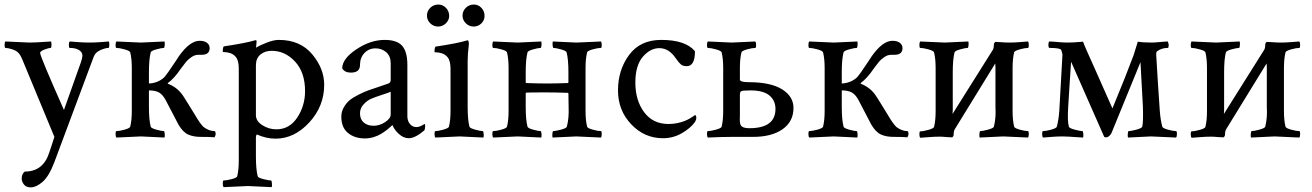

<svg xmlns="http://www.w3.org/2000/svg" viewBox="-23 -601 5762 843"><path d="M85.9 152.3Q167 152.3 193.4 68.4Q198.2 53.7 205.1 33.2Q211.9 12.7 215.8 0L76.2 -336.9Q66.4 -361.3 56.6 -370.1Q47.9 -378.9 29.8 -384.8Q11.7 -390.6 1 -390.6Q-2.9 -390.6 -2.9 -403.3Q-2.9 -415 1 -418.9Q101.6 -414.1 106.4 -414.1Q123 -414.1 137.2 -415Q151.4 -416 169.4 -417Q187.5 -418 201.2 -418.9Q203.1 -413.1 203.1 -404.3Q203.1 -390.6 199.2 -390.6Q191.4 -390.6 173.3 -383.8Q155.3 -377 153.3 -370.1V-368.2Q153.3 -353.5 257.8 -118.2L332 -327.1Q338.9 -347.7 338.9 -356.4Q338.9 -372.1 323.7 -381.3Q308.6 -390.6 283.2 -390.6Q279.3 -390.6 279.3 -403.3Q279.3 -415 283.2 -418.9Q295.9 -418 321.8 -416Q347.7 -414.1 370.1 -414.1Q391.6 -414.1 417 -416Q442.4 -418 455.1 -418.9Q457 -413.1 457 -404.3Q457 -390.6 453.1 -390.6Q440.4 -390.6 418.5 -381.3Q396.5 -372.1 388.7 -352.5L214.8 113.3Q191.4 173.8 163.6 197.8Q135.7 221.7 112.3 221.7Q91.8 221.7 82 209Q72.3 196.3 72.3 183.6Q72.3 162.1 85.9 152.3Z M555.7 -113.3V-302.7Q555.7 -342.8 548.8 -371.1Q546.9 -377.9 523.9 -384.3Q501 -390.6 488.3 -390.6Q484.4 -390.6 484.4 -402.8Q484.4 -415 488.3 -418.9Q588.9 -414.1 595.7 -414.1Q601.6 -414.1 699.2 -418.9Q701.2 -414.1 700.2 -402.3Q699.2 -390.6 696.3 -390.6Q686.5 -390.6 663.6 -384.3Q640.6 -377.9 638.7 -371.1Q630.9 -340.8 630.9 -284.2V-234.4Q670.9 -236.3 698.2 -261.7Q711.9 -277.3 748 -332L762.7 -354.5Q810.5 -421.9 853.5 -421.9Q874 -421.9 885.7 -413.1Q897.5 -404.3 897.5 -389.6Q897.5 -360.4 862.3 -360.4H847.7Q832 -360.4 817.4 -350.1Q802.7 -339.8 794.9 -330.6Q787.1 -321.3 770.5 -298.8Q742.2 -256.8 713.9 -236.3V-233.4Q752.9 -218.8 777.3 -185.5Q781.2 -180.7 804.7 -142.6L833 -96.7Q854.5 -59.6 870.1 -43.9Q894.5 -25.4 918.9 -25.4Q923.8 -25.4 923.8 -10.7Q923.8 -7.8 918.9 2Q917 2 912.6 1.5Q908.2 1 905.3 1Q891.6 0 858.4 0Q826.2 0 803.2 -10.3Q780.3 -20.5 760.7 -53.7L704.1 -162.1Q691.4 -185.5 675.3 -194.8Q659.2 -204.1 630.9 -204.1V-131.8Q630.9 -75.2 638.7 -44.9Q640.6 -38.1 663.6 -31.7Q686.5 -25.4 696.3 -25.4Q699.2 -25.4 700.2 -13.7Q701.2 -2 699.2 2.9Q601.6 -2 595.7 -2Q588.9 -2 488.3 2.9Q484.4 -1 484.4 -13.2Q484.4 -25.4 488.3 -25.4Q501 -25.4 523.9 -31.7Q546.9 -38.1 548.8 -44.9Q555.7 -73.2 555.7 -113.3Z M1201.2 -425.8Q1294.9 -425.8 1347.7 -362.8Q1400.4 -299.8 1400.4 -228.5Q1400.4 -134.8 1335 -63.5Q1269.5 7.8 1186.5 7.8Q1146.5 7.8 1104.5 -10.7Q1100.6 -5.9 1100.6 2V85.9Q1100.6 141.6 1108.4 172.9Q1110.4 179.7 1133.8 185.5Q1157.2 191.4 1167 191.4Q1169.9 191.4 1170.9 204.1Q1171.9 216.8 1169.9 220.7Q1072.3 215.8 1065.4 215.8Q1059.6 215.8 959 220.7Q955.1 216.8 955.1 204.1Q955.1 191.4 959 191.4Q971.7 191.4 994.1 185.5Q1016.6 179.7 1018.6 172.9Q1025.4 143.6 1025.4 103.5V-298.8Q1025.4 -336.9 1011.7 -351.6Q1002 -363.3 987.8 -367.7Q973.6 -372.1 964.4 -372.1Q955.1 -372.1 955.1 -374Q955.1 -396.5 960.9 -397.5Q1057.6 -412.1 1095.7 -423.8Q1096.7 -423.8 1098.6 -424.3Q1100.6 -424.8 1100.6 -424.8Q1103.5 -424.8 1103.5 -418.9Q1103.5 -413.1 1102.5 -405.3Q1101.6 -397.5 1101.6 -396.5V-391.6Q1116.2 -401.4 1147.5 -413.6Q1178.7 -425.8 1201.2 -425.8ZM1169.9 -377.9Q1139.6 -377.9 1120.1 -361.3Q1100.6 -344.7 1100.6 -314.5V-95.7Q1100.6 -69.3 1128.9 -51.3Q1157.2 -33.2 1190.4 -33.2Q1248 -33.2 1282.2 -85Q1316.4 -136.7 1316.4 -201.2Q1316.4 -283.2 1272.5 -330.6Q1228.5 -377.9 1169.9 -377.9Z M1692.4 -97.7V-198.2Q1684.6 -194.3 1654.3 -184.6Q1624 -174.8 1606.9 -167.5Q1589.8 -160.2 1573.7 -143.1Q1557.6 -126 1557.6 -103.5Q1557.6 -77.1 1574.2 -63Q1590.8 -48.8 1617.2 -48.8Q1643.6 -48.8 1668 -64.9Q1692.4 -81.1 1692.4 -97.7ZM1666 -425.8Q1719.7 -425.8 1742.7 -399.9Q1765.6 -374 1765.6 -315.4V-90.8Q1765.6 -70.3 1776.9 -56.6Q1788.1 -43 1805.7 -43Q1820.3 -43 1840.8 -56.6Q1843.8 -56.6 1843.8 -48.8Q1843.8 -35.2 1839.8 -28.3Q1799.8 5.9 1771.5 5.9Q1749 5.9 1728.5 -12.7Q1708 -31.2 1700.2 -51.8Q1699.2 -51.8 1692.9 -45.4Q1686.5 -39.1 1675.8 -30.8Q1665 -22.5 1650.9 -13.7Q1636.7 -4.9 1617.7 1Q1598.6 6.8 1579.1 6.8Q1534.2 6.8 1504.9 -17.1Q1475.6 -41 1475.6 -88.9Q1475.6 -110.4 1486.3 -129.4Q1497.1 -148.4 1511.7 -160.6Q1526.4 -172.9 1551.8 -185.5Q1577.1 -198.2 1595.2 -204.6Q1613.3 -210.9 1642.6 -220.7Q1671.9 -230.5 1682.6 -234.4Q1692.4 -238.3 1692.4 -250V-323.2Q1692.4 -354.5 1672.9 -371.6Q1653.3 -388.7 1626 -388.7Q1596.7 -388.7 1577.1 -368.2Q1557.6 -347.7 1557.6 -315.4Q1557.6 -282.2 1517.6 -282.2Q1490.2 -282.2 1479.5 -300.8Q1479.5 -342.8 1541.5 -384.3Q1603.5 -425.8 1666 -425.8Z M2030.3 -131.8Q2030.3 -75.2 2038.1 -44.9Q2040 -38.1 2063.5 -31.7Q2086.9 -25.4 2096.7 -25.4Q2099.6 -25.4 2100.6 -13.7Q2101.6 -2 2099.6 2.9Q2002 -2 1995.1 -2Q1988.3 -2 1888.7 2.9Q1884.8 -1 1884.8 -13.2Q1884.8 -25.4 1888.7 -25.4Q1900.4 -25.4 1923.3 -31.7Q1946.3 -38.1 1948.2 -44.9Q1955.1 -73.2 1955.1 -113.3V-297.9Q1955.1 -335.9 1941.4 -350.6Q1931.6 -362.3 1917.5 -366.7Q1903.3 -371.1 1894 -371.1Q1884.8 -371.1 1884.8 -373Q1884.8 -395.5 1890.6 -396.5Q1987.3 -411.1 2025.4 -422.9L2027.3 -423.8Q2029.3 -423.8 2030.3 -423.8Q2034.2 -423.8 2035.2 -415Q2036.1 -406.2 2035.2 -402.3Q2030.3 -364.3 2030.3 -333ZM2057.6 -581.1Q2077.1 -581.1 2090.8 -566.4Q2104.5 -551.8 2104.5 -531.2Q2104.5 -511.7 2090.3 -498Q2076.2 -484.4 2056.6 -484.4Q2037.1 -484.4 2022.5 -498.5Q2007.8 -512.7 2007.8 -532.2Q2007.8 -552.7 2022.5 -566.9Q2037.1 -581.1 2057.6 -581.1ZM1901.4 -581.1Q1920.9 -581.1 1935.1 -566.4Q1949.2 -551.8 1949.2 -531.2Q1949.2 -512.7 1934.6 -498.5Q1919.9 -484.4 1900.4 -484.4Q1880.9 -484.4 1866.2 -498.5Q1851.6 -512.7 1851.6 -532.2Q1851.6 -552.7 1866.2 -566.9Q1880.9 -581.1 1901.4 -581.1Z M2285.2 -190.4V-131.8Q2285.2 -75.2 2293 -44.9Q2294.9 -38.1 2317.9 -31.7Q2340.8 -25.4 2350.6 -25.4Q2353.5 -25.4 2354.5 -13.7Q2355.5 -2 2353.5 2.9Q2255.9 -2 2250 -2Q2243.2 -2 2142.6 2.9Q2138.7 -1 2138.7 -13.2Q2138.7 -25.4 2142.6 -25.4Q2155.3 -25.4 2178.2 -31.7Q2201.2 -38.1 2203.1 -44.9Q2210 -73.2 2210 -113.3V-302.7Q2210 -342.8 2203.1 -371.1Q2201.2 -377.9 2178.2 -384.3Q2155.3 -390.6 2142.6 -390.6Q2138.7 -390.6 2138.7 -402.8Q2138.7 -415 2142.6 -418.9Q2243.2 -414.1 2250 -414.1Q2255.9 -414.1 2353.5 -418.9Q2355.5 -414.1 2354.5 -402.3Q2353.5 -390.6 2350.6 -390.6Q2340.8 -390.6 2317.9 -384.3Q2294.9 -377.9 2293 -371.1Q2285.2 -340.8 2285.2 -284.2V-240.2Q2285.2 -236.3 2288.1 -236.3Q2344.7 -234.4 2378.9 -234.4Q2413.1 -234.4 2469.7 -236.3Q2472.7 -236.3 2472.7 -240.2V-284.2Q2472.7 -340.8 2464.8 -371.1Q2462.9 -377.9 2439.9 -384.3Q2417 -390.6 2407.2 -390.6Q2404.3 -390.6 2403.3 -402.3Q2402.3 -414.1 2404.3 -418.9Q2502 -414.1 2507.8 -414.1Q2514.6 -414.1 2615.2 -418.9Q2619.1 -415 2619.1 -402.8Q2619.1 -390.6 2615.2 -390.6Q2602.5 -390.6 2579.6 -384.3Q2556.6 -377.9 2554.7 -371.1Q2547.9 -342.8 2547.9 -302.7V-113.3Q2547.9 -73.2 2554.7 -44.9Q2556.6 -38.1 2579.6 -31.7Q2602.5 -25.4 2615.2 -25.4Q2619.1 -25.4 2619.1 -13.2Q2619.1 -1 2615.2 2.9Q2514.6 -2 2506.8 -2Q2501 -2 2403.3 2.9Q2401.4 -2 2402.3 -13.7Q2403.3 -25.4 2406.2 -25.4Q2416 -25.4 2439.9 -31.7Q2463.9 -38.1 2465.8 -44.9Q2475.6 -81.1 2473.6 -131.8L2472.7 -189.5Q2472.7 -193.4 2469.7 -193.4Q2413.1 -195.3 2378.9 -195.3Q2293.9 -195.3 2288.1 -194.3Q2285.2 -194.3 2285.2 -190.4Z M2879.9 -425.8Q2987.3 -425.8 3028.3 -376Q3028.3 -310.5 2992.2 -310.5Q2975.6 -310.5 2966.8 -317.9Q2958 -325.2 2944.3 -344.7Q2914.1 -389.6 2872.1 -389.6Q2832 -389.6 2799.3 -351.6Q2766.6 -313.5 2766.6 -238.3Q2766.6 -160.2 2805.2 -108.4Q2843.8 -56.6 2912.1 -56.6Q2932.6 -56.6 2951.2 -60.5Q2969.7 -64.5 2982.9 -69.8Q2996.1 -75.2 3005.4 -80.6Q3014.6 -85.9 3021.5 -90.8L3028.3 -95.7Q3034.2 -95.7 3034.2 -83Q3034.2 -75.2 3028.3 -65.4Q3008.8 -38.1 2970.7 -16.1Q2932.6 5.9 2887.7 5.9Q2806.6 5.9 2748.5 -55.2Q2690.4 -116.2 2690.4 -204.1Q2690.4 -293.9 2739.3 -359.9Q2788.1 -425.8 2879.9 -425.8Z M3271.5 -204.1Q3237.3 -204.1 3230.5 -200.2Q3225.6 -197.3 3225.6 -182.6V-91.8Q3222.7 -52.7 3234.4 -45.9Q3243.2 -38.1 3267.6 -38.1Q3381.8 -38.1 3381.8 -123Q3381.8 -159.2 3355.5 -181.6Q3329.1 -204.1 3271.5 -204.1ZM3189.5 -414.1Q3192.4 -414.1 3293 -418.9Q3296.9 -415 3296.9 -402.8Q3296.9 -390.6 3293 -390.6Q3280.3 -390.6 3257.3 -384.3Q3234.4 -377.9 3232.4 -371.1Q3225.6 -342.8 3225.6 -302.7V-252Q3225.6 -240.2 3263.7 -240.2Q3360.4 -240.2 3410.6 -209Q3460.9 -177.7 3460.9 -127Q3460.9 -67.4 3413.1 -33.7Q3365.2 0 3283.2 0H3190.4Q3145.5 0 3085 2.9Q3081.1 -1 3081.1 -13.2Q3081.1 -25.4 3085 -25.4Q3097.7 -25.4 3120.6 -31.7Q3143.6 -38.1 3145.5 -44.9Q3152.3 -73.2 3152.3 -113.3V-302.7Q3152.3 -342.8 3145.5 -371.1Q3143.6 -377.9 3120.6 -384.3Q3097.7 -390.6 3085 -390.6Q3081.1 -390.6 3081.1 -402.8Q3081.1 -415 3085 -418.9Q3184.6 -414.1 3189.5 -414.1Z M3597.7 -113.3V-302.7Q3597.7 -342.8 3590.8 -371.1Q3588.9 -377.9 3565.9 -384.3Q3543 -390.6 3530.3 -390.6Q3526.4 -390.6 3526.4 -402.8Q3526.4 -415 3530.3 -418.9Q3630.9 -414.1 3637.7 -414.1Q3643.6 -414.1 3741.2 -418.9Q3743.2 -414.1 3742.2 -402.3Q3741.2 -390.6 3738.3 -390.6Q3728.5 -390.6 3705.6 -384.3Q3682.6 -377.9 3680.7 -371.1Q3672.9 -340.8 3672.9 -284.2V-234.4Q3712.9 -236.3 3740.2 -261.7Q3753.9 -277.3 3790 -332L3804.7 -354.5Q3852.5 -421.9 3895.5 -421.9Q3916 -421.9 3927.7 -413.1Q3939.5 -404.3 3939.5 -389.6Q3939.5 -360.4 3904.3 -360.4H3889.6Q3874 -360.4 3859.4 -350.1Q3844.7 -339.8 3836.9 -330.6Q3829.1 -321.3 3812.5 -298.8Q3784.2 -256.8 3755.9 -236.3V-233.4Q3794.9 -218.8 3819.3 -185.5Q3823.2 -180.7 3846.7 -142.6L3875 -96.7Q3896.5 -59.6 3912.1 -43.9Q3936.5 -25.4 3960.9 -25.4Q3965.8 -25.4 3965.8 -10.7Q3965.8 -7.8 3960.9 2Q3959 2 3954.6 1.5Q3950.2 1 3947.3 1Q3933.6 0 3900.4 0Q3868.2 0 3845.2 -10.3Q3822.3 -20.5 3802.7 -53.7L3746.1 -162.1Q3733.4 -185.5 3717.3 -194.8Q3701.2 -204.1 3672.9 -204.1V-131.8Q3672.9 -75.2 3680.7 -44.9Q3682.6 -38.1 3705.6 -31.7Q3728.5 -25.4 3738.3 -25.4Q3741.2 -25.4 3742.2 -13.7Q3743.2 -2 3741.2 2.9Q3643.6 -2 3637.7 -2Q3630.9 -2 3530.3 2.9Q3526.4 -1 3526.4 -13.2Q3526.4 -25.4 3530.3 -25.4Q3543 -25.4 3565.9 -31.7Q3588.9 -38.1 3590.8 -44.9Q3597.7 -73.2 3597.7 -113.3Z M4159.2 -100.6 4335.9 -381.8Q4340.8 -388.7 4340.8 -407.2Q4340.8 -411.1 4346.7 -417Q4361.3 -417 4369.1 -416Q4390.6 -414.1 4408.2 -414.1Q4430.7 -414.1 4453.1 -416Q4475.6 -418 4490.2 -418.9Q4494.1 -415 4494.1 -402.8Q4494.1 -390.6 4490.2 -390.6Q4477.5 -390.6 4454.6 -384.3Q4431.6 -377.9 4429.7 -371.1Q4422.9 -342.8 4422.9 -302.7V-113.3Q4422.9 -73.2 4429.7 -44.9Q4431.6 -38.1 4454.6 -31.7Q4477.5 -25.4 4490.2 -25.4Q4494.1 -25.4 4494.1 -13.2Q4494.1 -1 4490.2 2.9Q4390.6 -2 4381.8 -2Q4376 -2 4278.3 2.9Q4276.4 -2 4277.3 -13.7Q4278.3 -25.4 4281.2 -25.4Q4291 -25.4 4314.9 -31.7Q4338.9 -38.1 4340.8 -44.9Q4350.6 -83 4347.7 -131.8V-306.6Q4347.7 -316.4 4346.7 -322.3L4168.9 -33.2Q4164.1 -25.4 4164.1 -7.8Q4164.1 -3.9 4158.2 2Q4143.6 2 4135.7 1Q4114.3 -1 4103.5 -1Q4081.1 -1 4056.2 1Q4031.2 2.9 4017.6 3.9Q4013.7 0 4013.7 -12.2Q4013.7 -24.4 4017.6 -24.4Q4030.3 -24.4 4053.2 -30.8Q4076.2 -37.1 4078.1 -43.9Q4085 -72.3 4085 -112.3V-302.7Q4085 -342.8 4078.1 -371.1Q4076.2 -377.9 4053.2 -384.3Q4030.3 -390.6 4017.6 -390.6Q4013.7 -390.6 4013.7 -402.8Q4013.7 -415 4017.6 -418.9Q4117.2 -414.1 4125 -414.1Q4130.9 -414.1 4228.5 -418.9Q4230.5 -414.1 4229.5 -402.3Q4228.5 -390.6 4225.6 -390.6Q4215.8 -390.6 4192.9 -384.3Q4169.9 -377.9 4168 -371.1Q4160.2 -340.8 4160.2 -284.2V-116.2Q4160.2 -106.4 4159.2 -100.6Z M4984.4 -328.1 4857.4 -17.6Q4855.5 -11.7 4848.1 -4.9Q4840.8 2 4833 2Q4829.1 2 4825.2 0L4679.7 -330.1Q4677.7 -294.9 4672.9 -226.1Q4668 -157.2 4667 -131.8Q4663.1 -70.3 4669.9 -44.9Q4671.9 -38.1 4695.8 -31.7Q4719.7 -25.4 4729.5 -25.4Q4732.4 -25.4 4733.4 -13.7Q4734.4 -2 4732.4 2.9Q4717.8 2 4701.2 1Q4684.6 0 4671.4 -1Q4658.2 -2 4641.6 -2Q4619.1 -2 4594.7 0Q4570.3 2 4556.6 2.9Q4552.7 -1 4552.7 -13.2Q4552.7 -25.4 4556.6 -25.4Q4569.3 -25.4 4592.3 -31.7Q4615.2 -38.1 4617.2 -44.9Q4625 -74.2 4627.9 -113.3L4641.6 -356.4Q4642.6 -365.2 4636.7 -380.9Q4632.8 -390.6 4585 -390.6Q4580.1 -390.6 4580.1 -405.3Q4580.1 -415 4584 -418.9Q4586.9 -418.9 4593.3 -418.5Q4599.6 -418 4602.5 -418Q4643.6 -414.1 4662.1 -414.1Q4688.5 -414.1 4720.7 -417Q4721.7 -417 4726.1 -417.5Q4730.5 -418 4732.4 -418Q4738.3 -399.4 4780.3 -307.6L4861.3 -125Q4921.9 -271.5 4954.1 -358.4L4972.7 -418Q4996.1 -414.1 5033.2 -414.1Q5045.9 -414.1 5064.5 -416Q5083 -418 5087.9 -418Q5089.8 -418 5095.7 -418.5Q5101.6 -418.9 5104.5 -418.9Q5108.4 -407.2 5108.4 -405.3Q5108.4 -390.6 5104.5 -390.6Q5077.1 -390.6 5057.6 -376Q5052.7 -374 5053.7 -356.4L5060.5 -244.1Q5062.5 -213.9 5065.4 -170.9Q5068.4 -127.9 5069.3 -113.3Q5072.3 -74.2 5080.1 -44.9Q5082 -38.1 5105 -31.7Q5127.9 -25.4 5140.6 -25.4Q5144.5 -25.4 5144.5 -13.2Q5144.5 -1 5140.6 2.9Q5041 -2 5030.3 -2Q5027.3 -2 4929.7 2.9Q4927.7 -2 4928.7 -13.7Q4929.7 -25.4 4932.6 -25.4Q4942.4 -25.4 4966.3 -31.7Q4990.2 -38.1 4992.2 -44.9Q4997.1 -64.5 4995.1 -131.8Z M5350.6 -100.6 5527.3 -381.8Q5532.2 -388.7 5532.2 -407.2Q5532.2 -411.1 5538.1 -417Q5552.7 -417 5560.5 -416Q5582 -414.1 5599.6 -414.1Q5622.1 -414.1 5644.5 -416Q5667 -418 5681.6 -418.9Q5685.5 -415 5685.5 -402.8Q5685.5 -390.6 5681.6 -390.6Q5668.9 -390.6 5646 -384.3Q5623 -377.9 5621.1 -371.1Q5614.3 -342.8 5614.3 -302.7V-113.3Q5614.3 -73.2 5621.1 -44.9Q5623 -38.1 5646 -31.7Q5668.9 -25.4 5681.6 -25.4Q5685.5 -25.4 5685.5 -13.2Q5685.5 -1 5681.6 2.9Q5582 -2 5573.2 -2Q5567.4 -2 5469.7 2.9Q5467.8 -2 5468.8 -13.7Q5469.7 -25.4 5472.7 -25.4Q5482.4 -25.4 5506.3 -31.7Q5530.3 -38.1 5532.2 -44.9Q5542 -83 5539.1 -131.8V-306.6Q5539.1 -316.4 5538.1 -322.3L5360.4 -33.2Q5355.5 -25.4 5355.5 -7.8Q5355.5 -3.9 5349.6 2Q5335 2 5327.1 1Q5305.7 -1 5294.9 -1Q5272.5 -1 5247.6 1Q5222.7 2.9 5209 3.9Q5205.1 0 5205.1 -12.2Q5205.1 -24.4 5209 -24.4Q5221.7 -24.4 5244.6 -30.8Q5267.6 -37.1 5269.5 -43.9Q5276.4 -72.3 5276.4 -112.3V-302.7Q5276.4 -342.8 5269.5 -371.1Q5267.6 -377.9 5244.6 -384.3Q5221.7 -390.6 5209 -390.6Q5205.1 -390.6 5205.1 -402.8Q5205.1 -415 5209 -418.9Q5308.6 -414.1 5316.4 -414.1Q5322.3 -414.1 5419.9 -418.9Q5421.9 -414.1 5420.9 -402.3Q5419.9 -390.6 5417 -390.6Q5407.2 -390.6 5384.3 -384.3Q5361.3 -377.9 5359.4 -371.1Q5351.6 -340.8 5351.6 -284.2V-116.2Q5351.6 -106.4 5350.6 -100.6Z"/></svg>

Font: Crimson Text
Style: Regular
Weight: 400
Version: Version 0.13